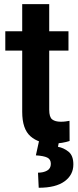

<svg xmlns="http://www.w3.org/2000/svg" viewBox="-20 -678 376 920"><path d="M308.1 -528.3V-435.5H215.8V-152.3Q215.8 -116.7 230.2 -105.7Q244.6 -94.7 271.5 -94.7Q284.2 -94.7 294.9 -96.2Q305.7 -97.7 313 -99.1L313.5 -2.4Q297.4 2.9 277.1 6.3Q256.8 9.8 231.4 9.8Q166 9.8 126.2 -24.9Q86.4 -59.6 86.4 -142.1V-435.5H5.4V-528.3H86.4V-658.2H215.8V-528.3ZM167 -2.4H263.2L257.8 25.4Q285.2 30.3 308.3 48.8Q331.5 67.4 331.5 109.9Q331.5 160.2 289.3 190.9Q247.1 221.7 165.5 221.7L162.1 149.4Q188 149.4 205.8 139.4Q223.6 129.4 223.6 106.9Q223.6 85.4 206.5 77.1Q189.5 68.8 151.9 66.4Z"/></svg>

Font: Vazirmatn UI SemiBold
Style: Regular
Weight: 600
Designer: Saber Rastikerdar
Foundry: Saber Rastikerdar
Version: Version 33.003